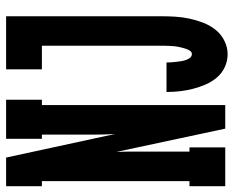

<svg xmlns="http://www.w3.org/2000/svg" viewBox="-94 -686 783 644"><g transform="rotate(-90 298.0 -363.5)"><path d="M-4 0V-120H13V-615H-4V-735H92L171 -370Q170 -388 169.5 -405.5Q169 -423 169 -441V-615H155V-735H286V-615H268V0H189L111 -365Q112 -347 112 -329.5Q112 -312 112 -294V-120H126V0ZM439 8Q416 8 395.5 -1.5Q375 -11 360.5 -28Q346 -45 337 -66Q328 -87 322.5 -108.5Q317 -130 314.5 -152Q312 -174 312 -197H411Q411 -189 411.5 -181Q412 -173 413 -165Q414 -157 415 -149.5Q416 -142 418.5 -134Q421 -126 426 -119Q431 -112 439 -112Q446 -112 450 -118Q454 -124 456.5 -131Q459 -138 460.5 -144.5Q462 -151 463.5 -158Q465 -165 465.5 -172Q466 -179 466.5 -186.5Q467 -194 467 -201Q467 -208 467 -215V-615H388V-735H566V-215Q566 -191 564.5 -167Q563 -143 558 -120Q553 -97 544.5 -74.5Q536 -52 521 -33Q506 -14 484 -3Q462 8 439 8Z"/></g></svg>

Font: Iosevka Slab Heavy Extended
Style: Regular
Weight: 900
Width: 7
Monospace: yes
Designer: Belleve Invis
Foundry: Belleve Invis
Version: Version 11.1.0; ttfautohint (v1.8.3)